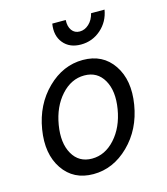

<svg xmlns="http://www.w3.org/2000/svg" viewBox="-114 -852 829 951"><g transform="rotate(-15 300.0 -376.5)"><path d="M430.5 -69Q350 10 248 10Q146 10 92.5 -69Q39 -148 59 -270Q79 -392 159.5 -471Q240 -550 342 -550Q444 -550 497.5 -471Q551 -392 531 -270Q511 -148 430.5 -69ZM161.5 -123Q194 -66 261 -66Q328 -66 379.5 -123Q431 -180 446 -270Q461 -360 428.5 -417Q396 -474 329 -474Q262 -474 210.5 -417Q159 -360 144 -270Q129 -180 161.5 -123ZM312 -763Q310 -730 324.5 -710Q339 -690 365 -690Q391 -690 412.5 -710Q434 -730 442 -763H511Q501 -703 457 -664.5Q413 -626 354 -626Q296 -626 264.5 -664.5Q233 -703 243 -763Z"/></g></svg>

Font: CommitMono
Style: Italic
Weight: 400
Monospace: yes
Designer: Eigil Nikolajsen
Foundry: Eigil Nikolajsen
Version: Version 1.143